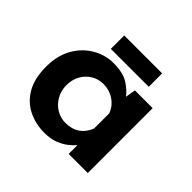

<svg xmlns="http://www.w3.org/2000/svg" viewBox="-148 -734 902 902"><g transform="rotate(45 303.0 -283.5)"><path d="M255 11Q195 11 146 -13.5Q97 -38 68.5 -88Q40 -138 40 -215Q40 -288 69.5 -340.5Q99 -393 148 -422Q197 -451 253 -451Q316 -451 351.5 -428.5Q387 -406 408 -377L402 -360L414 -431H532V0H405V-99L416 -70Q413 -68 402 -55Q391 -42 371 -26.5Q351 -11 322 0Q293 11 255 11ZM291 -92Q333 -92 362 -112Q391 -132 405 -169V-269Q393 -304 361 -326Q329 -348 287 -348Q255 -348 228 -331.5Q201 -315 185 -286.5Q169 -258 169 -221Q169 -185 185.5 -155.5Q202 -126 230 -109Q258 -92 291 -92ZM196 -578H448V-489H196Z"/></g></svg>

Font: Reem Kufi Fun SemiBold
Style: Regular
Weight: 600
Designer: Khaled Hosny
Version: Version 1.005